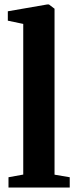

<svg xmlns="http://www.w3.org/2000/svg" viewBox="-20 -839 345 859"><path d="M84 -58V-732L15 -746.5V-788.5L191 -819H199L224 -800V-57.5L292 -46V0H18V-46Z"/></svg>

Font: Merriweather 60pt
Style: Bold
Weight: 700
Version: Version 2.100